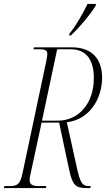

<svg xmlns="http://www.w3.org/2000/svg" viewBox="-40 -954 547 974"><path d="M312 -782 311 -774H319C365 -816 420 -883 446 -926V-934H404C378 -880 345 -824 312 -782ZM-20 0H193L195 -10H154C121 -10 110 -22 110 -41C110 -48 112 -59 115 -72L171 -332H260L311 -92C328 -13 345 0 399 0H418L420 -10H410C375 -10 366 -33 350 -103L299 -334C418 -347 478 -459 478 -559C478 -658 424 -714 323 -714H132L130 -704H161C187 -704 200 -700 200 -680C200 -674 198 -660 195 -645L74 -74C63 -21 48 -10 10 -10H-18ZM254 -342H173L250 -704H318C400 -704 436 -648 436 -558C436 -429 359 -342 254 -342Z"/></svg>

Font: Noto Serif Display ExtraCondensed ExtraLight
Style: Italic
Weight: 200
Width: 2
Italic angle: -12°
Designer: Monotype Design Team
Foundry: Monotype Imaging Inc.
Version: Version 2.009